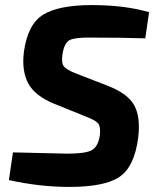

<svg xmlns="http://www.w3.org/2000/svg" viewBox="-20 -723 618 756"><path d="M323 -262 192 -315Q117 -346 91 -395Q65 -444 74 -518Q89 -628 150.5 -665.5Q212 -703 342 -703Q471 -703 567 -675L552 -572Q462 -575 338 -575Q277 -576 255 -565.5Q233 -555 226 -509Q221 -475 231.5 -461.5Q242 -448 281 -433L405 -385Q484 -354 509 -307.5Q534 -261 524 -180Q509 -66 450.5 -26.5Q392 13 252 13Q136 13 15 -14L31 -123Q243 -118 246 -118Q316 -118 341 -131.5Q366 -145 373 -189Q377 -223 367 -236Q357 -249 323 -262Z"/></svg>

Font: Exo 2.0
Style: Bold Italic
Weight: 700
Italic angle: -8°
Designer: Natanael Gama
Version: Version 1.001;PS 001.001;hotconv 1.0.70;makeotf.lib2.5.58329